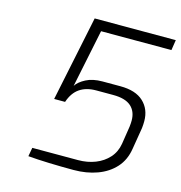

<svg xmlns="http://www.w3.org/2000/svg" viewBox="-109 -831 878 933"><g transform="rotate(15 330.5 -365.0)"><path d="M344 4Q281 4 221 2Q161 0 115 -4L123 -48H353Q400 -48 439.5 -63.5Q479 -79 505.5 -108.5Q532 -138 539 -180L553 -270Q554 -278 554.5 -286.5Q555 -295 555 -301Q555 -347 526 -372.5Q497 -398 436 -398H351Q301 -398 268 -375.5Q235 -353 219 -305H164L253 -734H661L653 -682H299L239 -391Q253 -413 286.5 -430.5Q320 -448 369 -448H459Q536 -448 575.5 -411Q615 -374 615 -314Q615 -306 614.5 -297Q614 -288 613 -279L595 -170Q586 -112 551 -73.5Q516 -35 462.5 -15.5Q409 4 344 4Z"/></g></svg>

Font: Exo Thin Light
Style: Italic
Weight: 300
Italic angle: -9°
Version: Version 2.000